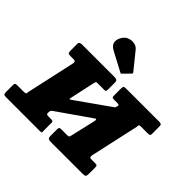

<svg xmlns="http://www.w3.org/2000/svg" viewBox="-273 -1322 1582 1582"><g transform="rotate(45 517.5 -531.0)"><path d="M702.5 -598Q706 -609 698 -612Q690 -615 677.5 -615H648.5Q630 -615 625 -618.8Q620 -622.5 620 -641V-719.5Q620 -740 625.2 -745Q630.5 -750 650 -750H1035Q1049.5 -750 1057.2 -745.8Q1065 -741.5 1065 -725.5V-639Q1065 -624.5 1060.5 -619.8Q1056 -615 1040 -615H955.5Q941.5 -615 938.2 -609.5Q935 -604 935 -589.5L840 -160Q840 -146 842.8 -140.5Q845.5 -135 859.5 -135H904.5Q921.5 -135 925.8 -129.5Q930 -124 930 -106.5V-40.5Q930 -13 923.2 -6.5Q916.5 0 890 0H525Q503 0 494 -5.8Q485 -11.5 485 -35V-112.5Q485 -127 490.5 -131Q496 -135 509.5 -135H574Q591.5 -135 596.5 -138.5Q601.5 -142 605 -159L655 -376Q658.5 -391.5 654.8 -396.2Q651 -401 642.5 -394L350.5 -190.5Q345.5 -186.5 342 -182.5Q338.5 -178.5 337.5 -170.5L336.5 -164.5Q334.5 -150 337.8 -142.5Q341 -135 357.5 -135H388.5Q403.5 -135 409.2 -131.8Q415 -128.5 415 -114V-32.5Q415 -10.5 415.2 -5.2Q415.5 0 395 0H5Q-16.5 0 -23.2 -5.2Q-30 -10.5 -30 -33.5V-103Q-30 -120 -26.8 -127.5Q-23.5 -135 -6.5 -135H67.5Q86 -135 93 -138.2Q100 -141.5 100 -160L195 -592Q195 -607.5 189.5 -611.2Q184 -615 168 -615H137.5Q118 -615 111.5 -619.8Q105 -624.5 105 -645V-722Q105 -740.5 114 -745.2Q123 -750 140 -750H510Q531.5 -750 540.8 -744.8Q550 -739.5 550 -716V-639Q550 -623 546 -619Q542 -615 526.5 -615H451.5Q438 -615 435.5 -611Q433 -607 430 -594L382.5 -375.5Q379 -360.5 383.2 -359.2Q387.5 -358 395 -364.5L692 -574Q696 -577.5 697 -580Q698 -582.5 700 -589.5ZM337.5 -1030Q354 -1050 380.8 -1057.8Q407.5 -1065.5 434.5 -1059.8Q461.5 -1054 478.5 -1033L595.5 -888.5Q604.5 -879.5 596 -870.5L539 -812.5Q535 -808 532.2 -807Q529.5 -806 524 -809.5L356 -898.5Q313.5 -921 310.5 -957Q307.5 -993 337.5 -1030Z"/></g></svg>

Font: Besley* Fatface
Style: Italic
Weight: 900
Italic angle: -13°
Designer: Owen Earl
Foundry: indestructible type*
Version: Version 3.000; ttfautohint (v1.8.3)